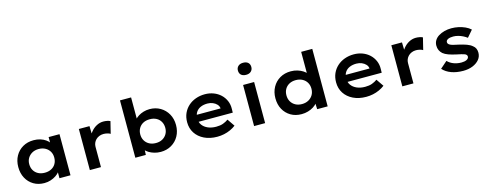

<svg xmlns="http://www.w3.org/2000/svg" viewBox="-26 -1586 6076 2387"><g transform="rotate(-15 3012.0 -393.0)"><path d="M332 10Q254 10 194.5 -25.5Q135 -61 101.5 -123Q68 -185 68 -266Q68 -346 102.5 -408Q137 -470 197.5 -505Q258 -540 337 -540Q383 -540 422 -528Q461 -516 490 -495.5Q519 -475 537.5 -450.5Q556 -426 561 -399L529 -400V-529H669V0H527V-135L557 -132Q551 -106 532 -81Q513 -56 482.5 -35.5Q452 -15 413.5 -2.5Q375 10 332 10ZM370 -113Q418 -113 454.5 -132Q491 -151 511 -185.5Q531 -220 531 -266Q531 -310 511 -344Q491 -378 454.5 -398Q418 -418 370 -418Q322 -418 286 -398Q250 -378 229.5 -344Q209 -310 209 -266Q209 -220 229.5 -185.5Q250 -151 286 -132Q322 -113 370 -113Z M918 0V-529H1055L1060 -349L1028 -370Q1042 -417 1073.5 -456Q1105 -495 1147 -517.5Q1189 -540 1235 -540Q1261 -540 1284.5 -535Q1308 -530 1323 -522L1285 -368Q1270 -378 1245.5 -384Q1221 -390 1197 -390Q1167 -390 1141.5 -379.5Q1116 -369 1098 -351Q1080 -333 1070.5 -310Q1061 -287 1061 -262V0Z M1830 10Q1788 10 1749.5 -1Q1711 -12 1680.5 -30.5Q1650 -49 1630.5 -72.5Q1611 -96 1605 -118L1645 -126L1639 -2H1504V-740H1647V-405L1612 -412Q1618 -435 1637 -458Q1656 -481 1685.5 -499.5Q1715 -518 1752 -529Q1789 -540 1830 -540Q1907 -540 1967.5 -504.5Q2028 -469 2063 -407Q2098 -345 2098 -265Q2098 -185 2063.5 -123Q2029 -61 1968 -25.5Q1907 10 1830 10ZM1800 -112Q1848 -112 1883.5 -131.5Q1919 -151 1939.5 -185.5Q1960 -220 1960 -265Q1960 -310 1940 -345Q1920 -380 1884 -399Q1848 -418 1800 -418Q1751 -418 1715 -399Q1679 -380 1658.5 -345Q1638 -310 1638 -265Q1638 -220 1658.5 -185.5Q1679 -151 1715 -131.5Q1751 -112 1800 -112Z M2558 10Q2463 10 2391 -25Q2319 -60 2279.5 -121Q2240 -182 2240 -261Q2240 -325 2263 -376Q2286 -427 2327 -464Q2368 -501 2423 -521Q2478 -541 2541 -541Q2601 -541 2652.5 -521.5Q2704 -502 2742 -466.5Q2780 -431 2801 -382.5Q2822 -334 2820 -277L2819 -230H2338L2315 -320H2702L2686 -302V-324Q2683 -351 2662.5 -373Q2642 -395 2611 -408Q2580 -421 2543 -421Q2493 -421 2455 -404.5Q2417 -388 2395.5 -355Q2374 -322 2374 -272Q2374 -224 2399.5 -189Q2425 -154 2470.5 -134Q2516 -114 2577 -114Q2629 -114 2665.5 -127.5Q2702 -141 2733 -163L2798 -68Q2767 -44 2727.5 -26Q2688 -8 2645 1Q2602 10 2558 10Z M3032 0V-529H3174V0ZM3103 -641Q3061 -641 3038.5 -661.5Q3016 -682 3016 -719Q3016 -753 3039 -774.5Q3062 -796 3103 -796Q3144 -796 3166.5 -775.5Q3189 -755 3189 -719Q3189 -685 3166 -663Q3143 -641 3103 -641Z M3643 10Q3564 10 3504 -25.5Q3444 -61 3410.5 -122.5Q3377 -184 3377 -265Q3377 -344 3411.5 -406.5Q3446 -469 3507 -504.5Q3568 -540 3647 -540Q3692 -540 3731.5 -528Q3771 -516 3802 -496Q3833 -476 3851.5 -451.5Q3870 -427 3872 -402L3836 -395V-740H3979V0H3844L3838 -130L3866 -124Q3864 -99 3845.5 -75.5Q3827 -52 3796 -32.5Q3765 -13 3726 -1.5Q3687 10 3643 10ZM3679 -110Q3727 -110 3763.5 -130Q3800 -150 3820.5 -184.5Q3841 -219 3841 -265Q3841 -310 3820.5 -344.5Q3800 -379 3763.5 -398.5Q3727 -418 3679 -418Q3631 -418 3595 -398.5Q3559 -379 3539 -344.5Q3519 -310 3519 -265Q3519 -219 3539 -184.5Q3559 -150 3595 -130Q3631 -110 3679 -110Z M4475 10Q4380 10 4308 -25Q4236 -60 4196.5 -121Q4157 -182 4157 -261Q4157 -325 4180 -376Q4203 -427 4244 -464Q4285 -501 4340 -521Q4395 -541 4458 -541Q4518 -541 4569.5 -521.5Q4621 -502 4659 -466.5Q4697 -431 4718 -382.5Q4739 -334 4737 -277L4736 -230H4255L4232 -320H4619L4603 -302V-324Q4600 -351 4579.5 -373Q4559 -395 4528 -408Q4497 -421 4460 -421Q4410 -421 4372 -404.5Q4334 -388 4312.5 -355Q4291 -322 4291 -272Q4291 -224 4316.5 -189Q4342 -154 4387.5 -134Q4433 -114 4494 -114Q4546 -114 4582.5 -127.5Q4619 -141 4650 -163L4715 -68Q4684 -44 4644.5 -26Q4605 -8 4562 1Q4519 10 4475 10Z M4940 0V-529H5077L5082 -349L5050 -370Q5064 -417 5095.5 -456Q5127 -495 5169 -517.5Q5211 -540 5257 -540Q5283 -540 5306.5 -535Q5330 -530 5345 -522L5307 -368Q5292 -378 5267.5 -384Q5243 -390 5219 -390Q5189 -390 5163.5 -379.5Q5138 -369 5120 -351Q5102 -333 5092.5 -310Q5083 -287 5083 -262V0Z M5723 10Q5638 10 5571 -14.5Q5504 -39 5462 -86L5551 -164Q5584 -130 5630 -113Q5676 -96 5728 -96Q5746 -96 5763.5 -99Q5781 -102 5794 -108.5Q5807 -115 5815 -125Q5823 -135 5823 -148Q5823 -170 5796 -183Q5779 -189 5752.5 -196Q5726 -203 5693 -209Q5637 -221 5595 -236Q5553 -251 5526 -273Q5503 -294 5491 -320Q5479 -346 5479 -380Q5479 -416 5497 -446Q5515 -476 5548 -496.5Q5581 -517 5623.5 -528.5Q5666 -540 5714 -540Q5760 -540 5804.5 -530.5Q5849 -521 5889 -503Q5929 -485 5958 -458L5884 -372Q5862 -389 5833 -403.5Q5804 -418 5772.5 -426.5Q5741 -435 5711 -435Q5693 -435 5675.5 -432.5Q5658 -430 5645 -424Q5632 -418 5624.5 -409Q5617 -400 5617 -387Q5617 -376 5622.5 -367.5Q5628 -359 5638 -353Q5653 -343 5681 -335.5Q5709 -328 5750 -320Q5808 -307 5850.5 -291.5Q5893 -276 5919 -253Q5941 -237 5951.5 -213.5Q5962 -190 5962 -161Q5962 -110 5930.5 -72Q5899 -34 5845.5 -12Q5792 10 5723 10Z"/></g></svg>

Font: Lexend Exa SemiBold
Style: Regular
Weight: 600
Designer: Bonnie Shaver-Troup, Thomas Jockin
Foundry: Lexend
Version: Version 1.007